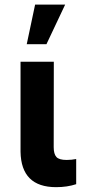

<svg xmlns="http://www.w3.org/2000/svg" viewBox="-20 -791 377 817"><path d="M67.4 0ZM209 -528.3 208.5 -165Q208.5 -135.7 220 -123Q231.4 -110.4 263.2 -110.4Q284.7 -110.4 304.2 -114.3V-7.3Q266.1 5.4 218.8 5.4Q69.8 5.4 67.4 -145.5V-528.3ZM129.4 -771.5H257.3L177.7 -603H93.8Z"/></svg>

Font: Roboto
Style: Bold
Weight: 700
Designer: Google
Version: Version 2.134; 2016; ttfautohint (v1.6)